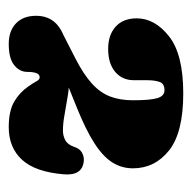

<svg xmlns="http://www.w3.org/2000/svg" viewBox="-20 -740 449 450"><g transform="rotate(90 205.0 -515.5)"><path d="M91 -413.5 52.5 -434 118 -467.5Q155 -486.5 176.2 -505.8Q197.5 -525 206.5 -548.2Q215.5 -571.5 215.5 -602.5Q215.5 -642.5 210.5 -659.2Q205.5 -676 192 -676Q176.5 -676 172.5 -664.5Q168.5 -653 168.5 -635.5V-604.5Q168.5 -577 149 -560.5Q129.5 -544 95 -544Q62.5 -544 43 -561.5Q23.5 -579 23.5 -611Q23.5 -653.5 65.8 -686.8Q108 -720 199.5 -720Q291 -720 333 -686.8Q375 -653.5 375 -602Q375 -575.5 361 -553.5Q347 -531.5 316.2 -511.8Q285.5 -492 235 -471.5ZM17.5 -375.5Q17.5 -414.5 51.5 -433.8Q85.5 -453 158 -453Q183 -453 206 -449.2Q229 -445.5 249.2 -441.8Q269.5 -438 287 -438Q298.5 -438 309 -443.5Q319.5 -449 325 -465Q329 -477.5 338 -482.5Q347 -487.5 356.5 -487Q393 -484.5 389 -439.5Q383.5 -373.5 355 -342.2Q326.5 -311 278.5 -311Q241 -311 219.2 -323.5Q197.5 -336 183 -357Q174 -370 170.5 -376.8Q167 -383.5 161.5 -383.5Q155 -383.5 152 -376Q149 -368.5 149 -354.5Q149 -336.5 133.2 -323.8Q117.5 -311 83.5 -311Q53 -311 35.2 -328Q17.5 -345 17.5 -375.5Z"/></g></svg>

Font: Fraunces SuperSoft Wonky
Style: Regular
Weight: 900
Version: Version 1.000;[b76b70a41]